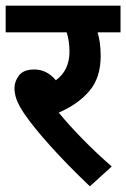

<svg xmlns="http://www.w3.org/2000/svg" viewBox="-20 -642 445 677"><path d="M374 -55 297 15Q219 -59 157.5 -127.5Q96 -196 65 -242Q45 -272 38 -292.5Q31 -313 31 -331Q31 -355 47 -376Q63 -397 101 -397Q145 -397 177 -359Q225 -394 225 -460Q225 -497 215 -528H0V-622H405V-528H324Q329 -512 332 -491.5Q335 -471 335 -444Q335 -368 295 -321Q255 -274 187 -245Q223 -201 272.5 -150.5Q322 -100 374 -55Z"/></svg>

Font: Noto Sans SemiCondensed SemiBold
Style: Regular
Weight: 600
Width: 4
Designer: Monotype Design Team
Foundry: Monotype Imaging Inc.
Version: Version 2.013; ttfautohint (v1.8.4.7-5d5b)